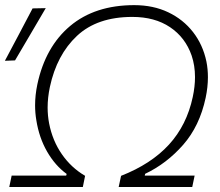

<svg xmlns="http://www.w3.org/2000/svg" viewBox="-22 -746 876 766"><path d="M15 0 24.5 -45.5H242L244 -52Q198 -85.5 166 -141Q134 -196.5 123 -266Q118 -295.5 118 -326Q118 -366.5 127 -409.5Q159 -559.5 258 -642.5Q357 -725.5 513.5 -725.5Q589.5 -725.5 649.2 -697Q709 -668.5 748.2 -618Q787.5 -567.5 801.5 -500.5Q807.5 -470.5 807.5 -438Q807.5 -398.5 798.5 -356Q774.5 -243 708.5 -168Q642.5 -93 557 -52.5L555.5 -45.5H754.5L745 0H451.5L461 -44.5Q581 -91.5 652 -169Q723 -246.5 747 -359Q756 -401 756 -438.5Q756 -484.5 742.5 -524.5Q717.5 -596.5 656.5 -637.5Q595.5 -678.5 506 -678.5Q366 -678.5 285.2 -603Q204.5 -527.5 177 -399Q168 -356.5 168 -317Q168 -284.5 174 -253.5Q187.5 -184.5 224.8 -130.8Q262 -77 317.5 -44.5L308.5 0ZM-2.5 -503.5Q26 -556.5 53.5 -609Q80.5 -661 108 -712.5L160.5 -713.5Q129.5 -660.5 99.2 -609Q69 -557.5 38 -505Z"/></svg>

Font: Heraclito ExtraLight
Style: Italic
Weight: 200
Italic angle: -12°
Designer: Kostas Bartsokas (font) & Cristiano Sobral (main changes)
Foundry: Kostas Bartsokas (font) & Cristiano Sobral (main changes)
Version: Version 1.00;July 8, 2020;FontCreator 13.0.0.2655 64-bit